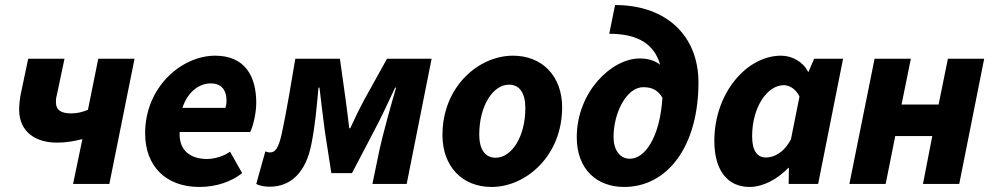

<svg xmlns="http://www.w3.org/2000/svg" viewBox="-20 -730 3941 762"><path d="M270 0H414L514 -497H370L329 -294C306 -285 287 -280 262 -280C221 -280 202 -294 202 -324C202 -333 202 -340 205 -350L236 -497H92L62 -355C58 -333 56 -313 56 -295C56 -203 126 -164 205 -164C249 -164 278 -171 307 -178Z M771 12C840 12 900 -10 941 -43L893 -128C870 -111 832 -99 802 -99C739 -99 689 -130 693 -206H973C981 -220 997 -274 997 -322C997 -425 954 -509 834 -509C701 -509 556 -385 556 -201C556 -68 641 12 771 12ZM704 -302C726 -368 772 -399 816 -399C863 -399 879 -368 879 -330C879 -319 877 -310 875 -302Z M1050 11C1137 11 1195 -49 1216 -159C1231 -235 1236 -296 1244 -382H1248C1255 -324 1262 -261 1270 -204L1295 -43H1377L1466 -213C1493 -263 1523 -329 1548 -382H1552C1533 -318 1498 -192 1486 -135L1458 0H1594L1693 -497H1516L1425 -333C1404 -294 1387 -257 1370 -221H1366C1362 -257 1357 -294 1352 -333L1329 -497H1152C1135 -397 1120 -302 1099 -203C1086 -143 1073 -125 1052 -125C1044 -125 1040 -127 1033 -129L997 0C1011 8 1032 11 1050 11Z M1931 12C2068 12 2211 -112 2211 -304C2211 -427 2133 -509 2016 -509C1879 -509 1736 -386 1736 -194C1736 -70 1814 12 1931 12ZM1947 -104C1904 -104 1882 -139 1882 -196C1882 -309 1936 -394 2000 -394C2044 -394 2065 -358 2065 -301C2065 -188 2011 -104 1947 -104Z M2415 -187C2415 -281 2466 -384 2533 -384C2571 -384 2592 -370 2609 -342C2599 -184 2539 -100 2480 -100C2438 -100 2415 -137 2415 -187ZM2457 12C2629 12 2752 -149 2752 -403C2752 -586 2627 -710 2421 -710L2398 -596C2513 -596 2577 -554 2600 -473C2579 -490 2551 -498 2519 -498C2407 -498 2269 -365 2269 -185C2269 -58 2349 12 2457 12Z M2955 12C3006 12 3064 -17 3109 -64H3111L3110 0H3227L3326 -497H3211L3189 -445H3187C3168 -484 3124 -509 3080 -509C2943 -509 2815 -360 2815 -171C2815 -53 2868 12 2955 12ZM3019 -105C2986 -105 2965 -131 2965 -189C2965 -305 3025 -392 3091 -392C3112 -392 3138 -378 3153 -347L3119 -177C3089 -121 3050 -105 3019 -105Z M3351 0H3495L3533 -190H3680L3643 0H3787L3886 -497H3742L3705 -315H3558L3595 -497H3451Z"/></svg>

Font: Source Sans Pro
Style: Bold Italic
Weight: 700
Italic angle: -11°
Designer: Paul D. Hunt
Foundry: Adobe Systems Incorporated
Version: Version 3.006;hotconv 1.0.111;makeotfexe 2.5.65597